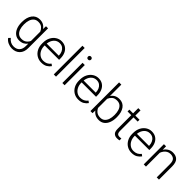

<svg xmlns="http://www.w3.org/2000/svg" viewBox="215 -2046 3551 3551"><g transform="rotate(45 1991.0 -270.0)"><path d="M53.2 -258.8V-269Q53.2 -392.1 107.4 -465.1Q161.6 -538.1 257.3 -538.1Q314 -538.1 354.7 -515.4Q395.5 -492.7 421.4 -452.1L424.3 -528.3H478.5V-9.3Q478.5 93.8 420.9 152.1Q363.3 210.4 267.1 210.4Q217.8 210.4 166.3 188Q114.7 165.5 82.5 120.1L115.7 84.5Q147.5 124 184.1 142.3Q220.7 160.6 263.2 160.6Q338.4 160.6 379.2 116.2Q419.9 71.8 419.9 -7.3V-69.3Q393.6 -32.2 353 -11.2Q312.5 9.8 256.3 9.8Q193.4 9.8 147.9 -24.4Q102.5 -58.6 77.9 -119.4Q53.2 -180.2 53.2 -258.8ZM111.8 -269V-258.8Q111.8 -197.8 128.4 -148.4Q145 -99.1 179.4 -70.3Q213.9 -41.5 267.1 -41.5Q327.1 -41.5 364 -69.3Q400.9 -97.2 419.9 -139.2V-382.8Q403.3 -423.8 367.9 -455.3Q332.5 -486.8 268.1 -486.8Q214.4 -486.8 179.7 -458Q145 -429.2 128.4 -379.9Q111.8 -330.6 111.8 -269Z M836.4 9.8Q767.6 9.8 713.9 -23.4Q660.2 -56.6 629.6 -115.2Q599.1 -173.8 599.1 -249.5V-270.5Q599.1 -352.1 630.6 -412.1Q662.1 -472.2 713.9 -505.1Q765.6 -538.1 825.7 -538.1Q893.1 -538.1 939.7 -506.8Q986.3 -475.6 1010.5 -421.1Q1034.7 -366.7 1034.7 -295.9V-260.3H657.7V-249.5Q657.7 -191.4 680.7 -143.8Q703.6 -96.2 744.4 -68.1Q785.2 -40 838.9 -40Q885.3 -40 921.6 -57.4Q958 -74.7 986.8 -112.3L1023.4 -84Q997.6 -45.4 952.4 -17.8Q907.2 9.8 836.4 9.8ZM825.7 -487.8Q758.8 -487.8 714.1 -439.2Q669.4 -390.6 660.2 -310.5H976.1V-316.9Q975.1 -361.3 958.3 -400.1Q941.4 -439 908.4 -463.4Q875.5 -487.8 825.7 -487.8Z M1214.4 -750V0H1155.8V-750Z M1370.1 -681.2Q1370.1 -697.8 1380.6 -709.2Q1391.1 -720.7 1410.2 -720.7Q1428.7 -720.7 1439.7 -709.2Q1450.7 -697.8 1450.7 -681.2Q1450.7 -664.6 1439.7 -653.3Q1428.7 -642.1 1410.2 -642.1Q1391.1 -642.1 1380.6 -653.3Q1370.1 -664.6 1370.1 -681.2ZM1439 -528.3V0H1380.4V-528.3Z M1802.7 9.8Q1733.9 9.8 1680.2 -23.4Q1626.5 -56.6 1595.9 -115.2Q1565.4 -173.8 1565.4 -249.5V-270.5Q1565.4 -352.1 1596.9 -412.1Q1628.4 -472.2 1680.2 -505.1Q1731.9 -538.1 1792 -538.1Q1859.4 -538.1 1906 -506.8Q1952.6 -475.6 1976.8 -421.1Q2001 -366.7 2001 -295.9V-260.3H1624V-249.5Q1624 -191.4 1647 -143.8Q1669.9 -96.2 1710.7 -68.1Q1751.5 -40 1805.2 -40Q1851.6 -40 1887.9 -57.4Q1924.3 -74.7 1953.1 -112.3L1989.7 -84Q1963.9 -45.4 1918.7 -17.8Q1873.5 9.8 1802.7 9.8ZM1792 -487.8Q1725.1 -487.8 1680.4 -439.2Q1635.7 -390.6 1626.5 -310.5H1942.4V-316.9Q1941.4 -361.3 1924.6 -400.1Q1907.7 -439 1874.8 -463.4Q1841.8 -487.8 1792 -487.8Z M2540.5 -269V-258.8Q2540.5 -180.2 2516.8 -119.4Q2493.2 -58.6 2448 -24.4Q2402.8 9.8 2338.9 9.8Q2281.2 9.8 2239.5 -12.5Q2197.8 -34.7 2171.9 -73.2L2168.9 0H2114.3V-750H2172.9V-452.1Q2199.2 -492.7 2240 -515.4Q2280.8 -538.1 2337.9 -538.1Q2434.6 -538.1 2487.5 -465.1Q2540.5 -392.1 2540.5 -269ZM2481.4 -258.8V-269Q2481.4 -330.6 2465.6 -379.9Q2449.7 -429.2 2415.5 -458Q2381.3 -486.8 2326.7 -486.8Q2260.7 -486.8 2224.9 -453.9Q2189 -420.9 2172.9 -379.4V-141.6Q2191.4 -99.6 2229 -70.6Q2266.6 -41.5 2327.6 -41.5Q2380.9 -41.5 2414.8 -70.3Q2448.7 -99.1 2465.1 -148.4Q2481.4 -197.8 2481.4 -258.8Z M2870.1 -528.3V-480.5H2760.7V-128.9Q2760.7 -92.3 2770.3 -73.5Q2779.8 -54.7 2795.7 -48.3Q2811.5 -42 2829.6 -42Q2842.8 -42 2855 -43.7Q2867.2 -45.4 2877 -47.4L2879.4 2Q2854 9.8 2816.9 9.8Q2766.6 9.8 2734.4 -19.8Q2702.1 -49.3 2702.1 -128.9V-480.5H2605V-528.3H2702.1V-664.1H2760.7V-528.3Z M3196.3 9.8Q3127.4 9.8 3073.7 -23.4Q3020 -56.6 2989.5 -115.2Q2959 -173.8 2959 -249.5V-270.5Q2959 -352.1 2990.5 -412.1Q3022 -472.2 3073.7 -505.1Q3125.5 -538.1 3185.5 -538.1Q3252.9 -538.1 3299.6 -506.8Q3346.2 -475.6 3370.4 -421.1Q3394.5 -366.7 3394.5 -295.9V-260.3H3017.6V-249.5Q3017.6 -191.4 3040.5 -143.8Q3063.5 -96.2 3104.2 -68.1Q3145 -40 3198.7 -40Q3245.1 -40 3281.5 -57.4Q3317.9 -74.7 3346.7 -112.3L3383.3 -84Q3357.4 -45.4 3312.3 -17.8Q3267.1 9.8 3196.3 9.8ZM3185.5 -487.8Q3118.7 -487.8 3074 -439.2Q3029.3 -390.6 3020 -310.5H3335.9V-316.9Q3335 -361.3 3318.1 -400.1Q3301.3 -439 3268.3 -463.4Q3235.4 -487.8 3185.5 -487.8Z M3724.6 -487.3Q3683.1 -487.3 3651.9 -469.2Q3620.6 -451.2 3599.4 -422.6Q3578.1 -394 3566.9 -361.8V0H3508.8V-528.3H3564.5L3566.4 -438.5Q3593.8 -483.4 3637.9 -510.7Q3682.1 -538.1 3738.8 -538.1Q3817.9 -538.1 3862.5 -493.4Q3907.2 -448.7 3907.2 -344.2V0H3848.6V-344.7Q3848.6 -426.3 3815.2 -456.8Q3781.7 -487.3 3724.6 -487.3Z"/></g></svg>

Font: Vazirmatn RD UI FD ExtraLight
Style: Regular
Weight: 200
Designer: Saber Rastikerdar
Foundry: Saber Rastikerdar
Version: Version 33.003